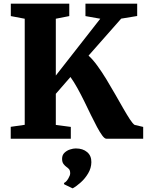

<svg xmlns="http://www.w3.org/2000/svg" viewBox="-20 -763 808 1056"><path d="M39 0V-65.5L116 -76.5V-660L39.5 -674.5V-743H361V-674.5L287 -660V-347.5L531.5 -660L450 -674.5V-743H734.5V-675L646.5 -660.5L467 -457Q490 -436.5 515 -402.2Q540 -368 565 -327Q590 -286 613.5 -244.5Q637 -203 657.8 -167Q678.5 -131 694.5 -106.5Q710.5 -82 720.5 -76L767.5 -65V0H565Q555.5 0 542.5 -17.5Q529.5 -35 513.8 -64.2Q498 -93.5 480.2 -130.2Q462.5 -167 443.8 -205.2Q425 -243.5 405.8 -278.2Q386.5 -313 367.5 -339.5L287 -247V-76L369.5 -65V0ZM482.5 129Q482 161.5 465 190.2Q448 219 424.2 240.2Q400.5 261.5 380.5 272.5H378.5L333.5 251L331.5 243.5Q344 238.5 355 220Q366 201.5 366 190.5Q366 174.5 359.5 167.2Q353 160 345.5 155Q337.5 149.5 329.5 139.2Q321.5 129 321.5 110.5Q321.5 89.5 334.8 77Q348 64.5 365.5 59Q383 53.5 394.5 53.5H398Q435.5 53.5 459.2 73.5Q483 93.5 482.5 129Z"/></svg>

Font: Merriweather 20pt Black
Style: Regular
Weight: 900
Version: Version 2.100